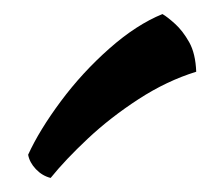

<svg xmlns="http://www.w3.org/2000/svg" viewBox="-20 -872 319 273"><path d="M20 -652Q36 -687 66.5 -728Q97 -769 135.5 -803Q174 -837 211 -852Q218 -848 229 -838Q240 -828 249 -812Q258 -796 259 -770Q217 -757 177 -731Q137 -705 105 -675Q73 -645 52 -619Q40 -622 31 -631.5Q22 -641 20 -652Z"/></svg>

Font: Merienda
Style: Regular
Weight: 400
Designer: Eduardo Rodriguez Tunni
Foundry: Eduardo Rodriguez Tunni
Version: Version 2.001